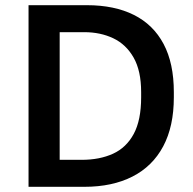

<svg xmlns="http://www.w3.org/2000/svg" viewBox="-20 -720 745 740"><path d="M90 0V-700H315Q421 -700 496 -662.5Q571 -625 610.5 -550.5Q650 -476 650 -365V-345Q650 -233 609 -156Q568 -79 490.5 -39.5Q413 0 305 0ZM210 -104H295Q364 -104 415.5 -127.5Q467 -151 495.5 -204Q524 -257 524 -345V-365Q524 -447 495 -498Q466 -549 416.5 -572.5Q367 -596 305 -596H210Z"/></svg>

Font: Golos Text Medium
Style: Regular
Weight: 500
Designer: A.Korolkova, Vitaly Kuzmin
Foundry: ParaType Ltd
Version: Version 2.004